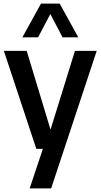

<svg xmlns="http://www.w3.org/2000/svg" viewBox="-20 -828 560 1068"><path d="M182 0 1.5 -545H128.5L261 -107L397 -545H518L264.5 220H145L218.5 0ZM104.5 -620.5 208 -808H312L415.5 -620.5H328L260 -750L192 -620.5Z"/></svg>

Font: Encode Sans Semi Condensed SemiBold
Style: Regular
Weight: 600
Width: 4
Designer: Multiple Designers
Foundry: Impallari Type
Version: Version 3.000; ttfautohint (v1.8.3) -l 8 -r 50 -G 200 -x 14 